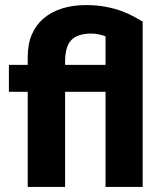

<svg xmlns="http://www.w3.org/2000/svg" viewBox="-20 -735 645 755"><path d="M395 0V-374H236V0H89V-374H15V-480H89V-511Q89 -562 105.5 -600Q122 -638 152.5 -663.5Q183 -689 225 -702Q267 -715 318 -715Q362 -715 397.5 -708Q433 -701 460.5 -690.5Q488 -680 508 -669Q528 -658 541 -650V0ZM236 -480H395V-592Q382 -597 368 -600Q354 -603 339 -603Q286 -603 261 -578Q236 -553 236 -493Z"/></svg>

Font: Mukta Malar ExtraBold
Style: Regular
Weight: 800
Designer: Aadarsh Rajan, Girish Dalvi, Yashodeep Gholap
Foundry: Ek Type
Version: Version 2.538;PS 1.000;hotconv 16.6.51;makeotf.lib2.5.65220;